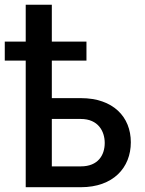

<svg xmlns="http://www.w3.org/2000/svg" viewBox="-36 -781 603 801"><path d="M324.7 -607.4H180.2V-761.2H71.3V-607.4H-16.1V-528.3H71.3V0H301.3C436 0 509.8 -81.1 509.8 -187.5C509.8 -293.5 436 -371.6 301.3 -371.6H180.2V-528.3H324.7ZM180.2 -284.7H301.3C373.5 -284.7 400.9 -233.4 400.9 -184.6C400.9 -134.3 373.5 -86.9 301.3 -86.9H180.2Z"/></svg>

Font: Bert Sans Medium
Style: Regular
Weight: 500
Designer: Christian Robertson (Google), Cristiano Sobral
Foundry: Google, Cristiano Sobral
Version: Version 3.101